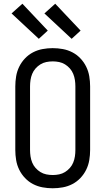

<svg xmlns="http://www.w3.org/2000/svg" viewBox="-20 -1001 565 1029"><path d="M262 8Q235 8 208 3Q181 -2 157 -14.5Q133 -27 114 -47Q95 -67 83 -91.5Q71 -116 66.5 -143Q62 -170 62 -197V-538Q62 -565 66.5 -592Q71 -619 83 -643.5Q95 -668 114 -688Q133 -708 157 -720.5Q181 -733 208 -738Q235 -743 262 -743Q290 -743 317 -738Q344 -733 368 -720.5Q392 -708 411 -688Q430 -668 442 -643.5Q454 -619 458.5 -592Q463 -565 463 -538V-197Q463 -170 458.5 -143Q454 -116 442 -91.5Q430 -67 411 -47Q392 -27 368 -14.5Q344 -2 317 3Q290 8 262 8ZM263 -63Q280 -63 297 -66.5Q314 -70 328.5 -79Q343 -88 354.5 -101Q366 -114 372.5 -130Q379 -146 381.5 -163Q384 -180 384 -197V-538Q384 -555 381.5 -572Q379 -589 372.5 -605Q366 -621 354.5 -634Q343 -647 328.5 -656Q314 -665 297 -668.5Q280 -672 263 -672Q245 -672 228 -668.5Q211 -665 196.5 -656Q182 -647 170.5 -634Q159 -621 152.5 -605Q146 -589 143.5 -572Q141 -555 141 -538V-197Q141 -180 143.5 -163Q146 -146 152.5 -130Q159 -114 170.5 -101Q182 -88 196.5 -79Q211 -70 228 -66.5Q245 -63 263 -63ZM364 -793 218 -929 276 -981 412 -837ZM188 -793 42 -929 100 -981 236 -837Z"/></svg>

Font: Iosevka Pride
Style: Regular
Weight: 400
Monospace: yes
Designer: Belleve Invis
Foundry: Belleve Invis
Version: Version 30.3.1; ttfautohint (v1.8.4)